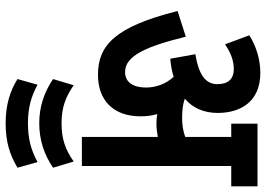

<svg xmlns="http://www.w3.org/2000/svg" viewBox="-151 -521 942 680"><g transform="rotate(90 320.0 -181.0)"><path d="M392 -208C392 -231 389 -250 384 -267C395 -265 406 -264 417 -264C433 -264 449 -266 465 -269V0H568V-529H640V-622H418V-529H465V-366C443 -358 420 -355 398 -355C375 -355 351 -357 331 -364L330 -365C363 -393 380 -433 380 -481C380 -561 341 -632 238 -632C190 -632 143 -617 105 -593L137 -507C166 -527 195 -538 224 -538C262 -538 278 -516 278 -480C278 -443 253 -415 172 -402L188 -313C212 -315 233 -319 252 -325C277 -298 290 -263 290 -227C290 -181 271 -153 235 -153C178 -153 145 -226 110 -368L19 -339C75 -115 142 -57 245 -57C335 -57 392 -111 392 -208ZM416 151C476 151 527 134 574 102L552 29C508 60 470 72 416 72C360 72 322 57 282 29L260 102C307 134 359 151 416 151ZM416 270C482 270 527 256 574 228L554 157C508 182 468 191 416 191C363 191 322 180 280 157L260 228C301 254 351 270 416 270Z"/></g></svg>

Font: Noto Sans Devanagari ExtraCondensed SemiBold
Style: Regular
Weight: 600
Width: 2
Designer: Jelle Bosma - Monotype Design Team
Foundry: Monotype Imaging Inc.
Version: Version 2.004